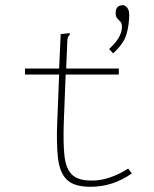

<svg xmlns="http://www.w3.org/2000/svg" viewBox="-20 -710 590 737"><path d="M327 7Q265 7 237 -20Q209 -47 202.5 -103.5Q196 -160 200 -248L207 -424H76V-447H207L213 -579L239 -582L247 -583L248 -576Q243 -573 240.5 -566Q238 -559 238 -543L234 -447H436V-424H232L225 -244Q222 -161 227.5 -111.5Q233 -62 256.5 -39.5Q280 -17 330 -17Q365 -16 402.5 -29Q440 -42 472 -63L486 -44Q448 -18 409 -5.5Q370 7 327 7ZM414 -505 399 -522Q426 -547 437 -567.5Q448 -588 448 -606Q448 -621 442 -627Q436 -633 430 -639.5Q424 -646 424 -660Q424 -690 452 -690Q461 -690 468.5 -680Q476 -670 476 -654Q476 -615 465.5 -578.5Q455 -542 414 -505Z"/></svg>

Font: Inconsolata SemiExpanded ExtraLight
Style: Regular
Weight: 200
Width: 6
Monospace: yes
Designer: Raph Levien, Cyreal, Brenton Simpson
Foundry: Raph Levien, Cyreal, Google
Version: Version 3.001; ttfautohint (v1.8.2.53-6de2)